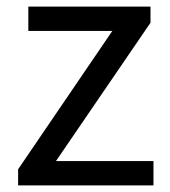

<svg xmlns="http://www.w3.org/2000/svg" viewBox="-20 -563 515 583"><path d="M35 0H446V-74H150L437 -494V-543H66V-469H321L35 -49Z"/></svg>

Font: Noto Sans CJK SC
Style: Regular
Weight: 400
Designer: Ryoko NISHIZUKA 西塚涼子 (kana, bopomofo & ideographs); Paul D. Hunt (Latin, Greek & Cyrillic); Sandoll Communications 산돌커뮤니
Foundry: Adobe
Version: Version 2.004;hotconv 1.0.118;makeotfexe 2.5.65603